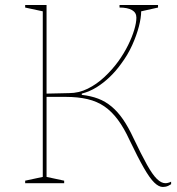

<svg xmlns="http://www.w3.org/2000/svg" viewBox="-20 -728 705 763"><path d="M627 15Q611 15 593 -2.5Q575 -20 551.5 -61Q528 -102 495 -171Q473 -219 448.5 -252Q424 -285 395 -305Q366 -325 328 -334Q290 -343 241 -343H165V-25L235 -10V0H80V-10L150 -25V-683L80 -698V-708H165V-356Q188 -356 210.5 -357Q233 -358 255 -358Q293 -358 328.5 -375.5Q364 -393 395 -422Q426 -451 450 -484Q473 -516 489 -548.5Q505 -581 513.5 -609.5Q522 -638 522 -658Q522 -678 504.5 -688Q487 -698 455 -698V-708H608V-698L541 -683Q541 -658 532 -623Q523 -588 505.5 -549Q488 -510 461 -474Q441 -446 416 -422Q391 -398 363.5 -381Q336 -364 305 -356V-351Q341 -347 370 -336Q399 -325 423.5 -304.5Q448 -284 469 -253.5Q490 -223 510 -180Q542 -113 564 -73.5Q586 -34 603.5 -17Q621 0 637 0Q648 0 660 -6V4Q654 8 648.5 10.5Q643 13 637.5 14Q632 15 627 15Z"/></svg>

Font: Kalnia Thin
Style: Regular
Weight: 250
Designer: Frida Medrano
Foundry: Frida Medrano
Version: Version 1.105